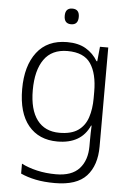

<svg xmlns="http://www.w3.org/2000/svg" viewBox="-63 -775 725 1061"><g transform="rotate(5 299.5 -244.5)"><path d="M283 -542Q345 -542 386.5 -517.5Q428 -493 453 -451H457L465 -532H511V17Q511 122 457 181Q403 240 282 240Q222 240 175.5 230.5Q129 221 92 204V149Q129 168 178 179.5Q227 191 284 191Q371 191 413 145Q455 99 455 20V-11Q455 -32 455.5 -53.5Q456 -75 457 -94H454Q408 10 276 10Q173 10 115 -60Q57 -130 57 -262Q57 -391 115 -466.5Q173 -542 283 -542ZM289 -493Q202 -493 159 -432Q116 -371 116 -261Q116 -153 159 -96Q202 -39 283 -39Q349 -39 386.5 -65.5Q424 -92 439.5 -139Q455 -186 455 -246V-281Q455 -382 417.5 -437.5Q380 -493 289 -493ZM295 -729Q334 -729 334 -686Q334 -642 295 -642Q256 -642 256 -686Q256 -729 295 -729Z"/></g></svg>

Font: Noto Sans Canadian Aboriginal Light
Style: Regular
Weight: 300
Designer: Monotype Design Team, Typotheque's Kevin King
Foundry: Monotype Imaging Inc.
Version: Version 2.004; ttfautohint (v1.8.4.7-5d5b)